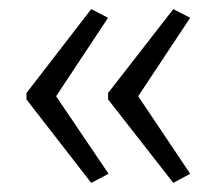

<svg xmlns="http://www.w3.org/2000/svg" viewBox="-20 -482 474 421"><path d="M38 -278V-264L180 -81L218 -101L103 -271L217 -443L180 -462ZM217 -278V-264L360 -81L397 -101L283 -271L397 -443L360 -462Z"/></svg>

Font: Noto Sans Arabic UI XCn Lt
Style: Regular
Weight: 300
Width: 2
Designer: Monotype Design Team, Nadine Chahine and Nizar Qandah
Foundry: Monotype Imaging Inc.
Version: Version 2.010